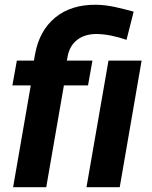

<svg xmlns="http://www.w3.org/2000/svg" viewBox="-20 -781 635 801"><path d="M34.7 0 108.4 -424.8H31.7L50.3 -528.3H121.6L126 -553.7Q144 -653.3 210.4 -707.8Q276.9 -762.2 380.9 -761.2Q421.4 -760.3 460.2 -751.7Q499 -743.2 537.6 -732.4L507.8 -614.7Q440.4 -638.2 383.3 -639.2Q335 -639.2 303.7 -616Q272.5 -592.8 263.2 -550.8L258.8 -528.3H365.7L347.2 -424.8H246.6L172.9 0ZM479.5 0H340.8L432.6 -528.3H570.8Z"/></svg>

Font: RobotoInd
Style: Bold Italic
Weight: 700
Italic angle: -12°
Designer: Google
Version: Version 2.001150; 2014